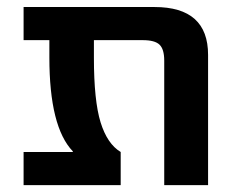

<svg xmlns="http://www.w3.org/2000/svg" viewBox="-20 -540 690 560"><path d="M48.8 0V-96.7H192.4V-98.6Q124 -169.9 124 -372.1V-422.9H48.8V-519.5H430.7Q586.9 -519.5 586.9 -379.9V0H459V-363.3Q459 -396.5 445.3 -409.7Q431.6 -422.9 396.5 -422.9H253.9V-372.1Q253.9 -246.1 273.4 -183.1Q293 -120.1 332 -96.7V0Z"/></svg>

Font: GenEi M Gothic v2 Bold
Style: Regular
Weight: 700
Version: Version 2.0